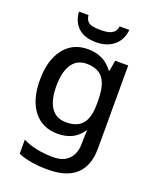

<svg xmlns="http://www.w3.org/2000/svg" viewBox="-176 -851 972 1193"><g transform="rotate(20 310.0 -254.5)"><path d="M269 -549Q321 -549 363 -529Q405 -509 434 -468H439L451 -539H537V7Q537 83 510 135Q483 187 427.5 213.5Q372 240 288 240Q230 240 181 232Q132 224 91 207V114Q133 135 184.5 145.5Q236 156 294 156Q360 156 396 118.5Q432 81 432 13V-5Q432 -18 433 -39.5Q434 -61 435 -71H431Q403 -29 362.5 -9.5Q322 10 269 10Q167 10 109.5 -63.5Q52 -137 52 -268Q52 -398 110 -473.5Q168 -549 269 -549ZM291 -461Q249 -461 220 -438.5Q191 -416 176 -373Q161 -330 161 -267Q161 -173 194.5 -124Q228 -75 293 -75Q331 -75 357.5 -85Q384 -95 401.5 -116Q419 -137 427.5 -169.5Q436 -202 436 -248V-268Q436 -337 420.5 -379.5Q405 -422 373 -441.5Q341 -461 291 -461ZM468 -749Q465 -707 443.5 -674.5Q422 -642 385.5 -624Q349 -606 299 -606Q221 -606 180 -645Q139 -684 135 -749H198Q201 -722 214 -708.5Q227 -695 249 -691Q271 -687 301 -687Q326 -687 348 -691.5Q370 -696 385.5 -709.5Q401 -723 404 -749Z"/></g></svg>

Font: Noto Sans Thai Medium
Style: Regular
Weight: 500
Designer: Monotype Design Team
Foundry: Monotype Imaging Inc.
Version: Version 2.001